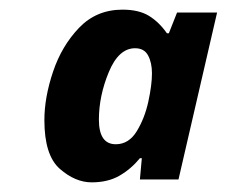

<svg xmlns="http://www.w3.org/2000/svg" viewBox="-20 -740 470 398"><path d="M220 -441Q185 -441 185 -492Q185 -541 205.5 -590.5Q226 -640 260 -640Q279 -640 287 -625Q295 -610 295 -588Q295 -564 287.5 -529.5Q280 -495 263.5 -468Q247 -441 220 -441ZM170 -362Q204 -362 228 -376Q252 -390 270 -412H274L270 -368H350L430 -714H347L330 -671H326Q310 -694 289 -707Q268 -720 234 -720Q180 -720 144 -682.5Q108 -645 90 -591.5Q72 -538 72 -491Q72 -418 104 -390Q136 -362 170 -362Z"/></svg>

Font: Noto Sans Display Extra
Style: Italic
Weight: 800
Italic angle: -12°
Designer: Monotype Design Team
Foundry: Monotype Imaging Inc.
Version: Version 1.900